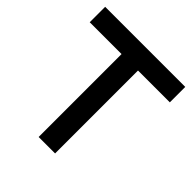

<svg xmlns="http://www.w3.org/2000/svg" viewBox="-194 -857 994 994"><g transform="rotate(45 303.0 -360.0)"><path d="M363.5 0V-607H596.5V-720H10V-607H243V0Z"/></g></svg>

Font: Hauora
Style: Bold
Weight: 700
Designer: Wayne Shih
Foundry: WCYS
Version: Version 1.001;hotconv 1.0.109;makeotfexe 2.5.65596